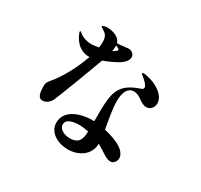

<svg xmlns="http://www.w3.org/2000/svg" viewBox="-169 -1015 1338 1278"><g transform="rotate(30 500.0 -376.5)"><path d="M513 -644C529 -654 551 -678 551 -702C551 -715 546 -726 534 -734C523 -742 514 -743 503 -743C495 -743 460 -737 441 -736H419C412 -759 395 -775 362 -786C344 -792 328 -794 314 -794C291 -794 276 -788 276 -781C276 -775 289 -773 310 -756C328 -743 334 -718 334 -692C334 -679 332 -665 330 -651C307 -647 286 -644 276 -644C240 -644 203 -656 183 -674C176 -680 172 -683 169 -683C168 -683 166 -682 166 -679C166 -675 168 -669 171 -662C179 -643 214 -564 302 -564H307C273 -469 233 -394 186 -328C152 -283 139 -279 139 -244C139 -195 146 -156 180 -156C202 -156 231 -171 246 -205C263 -243 355 -484 391 -585C435 -601 482 -623 513 -644ZM422 -719 435 -714C445 -710 450 -705 450 -701C450 -695 443 -688 430 -681L418 -675C421 -689 422 -700 422 -711ZM679 -514C697 -514 716 -507 737 -492C760 -476 776 -464 800 -464C829 -464 853 -488 853 -523C853 -585 772 -634 704 -646C695 -649 683 -651 676 -651C668 -651 664 -649 664 -646C664 -643 669 -639 674 -634C692 -620 727 -590 727 -570C727 -563 722 -557 712 -554C598 -515 559 -467 551 -355C548 -310 548 -259 548 -210H536C434 -210 334 -168 334 -77C334 2 416 41 488 41C573 41 648 -9 649 -95C662 -88 675 -80 688 -72C718 -52 749 -31 774 -31C799 -31 816 -55 816 -79C816 -101 801 -126 773 -145C738 -169 687 -186 638 -197C627 -265 611 -340 611 -404C611 -472 635 -514 679 -514ZM463 -30C421 -30 377 -50 377 -88C377 -128 431 -139 476 -139C496 -139 521 -136 547 -130C546 -76 536 -30 463 -30Z"/></g></svg>

Font: Shippori Mincho OTF
Style: Bold
Weight: 800
Designer: FONTDASU
Foundry: FONTDASU / Google Inc. / but / Adobe
Version: Version 3.300;hotconv 1.0.109;makeotfexe 2.5.65596